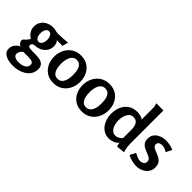

<svg xmlns="http://www.w3.org/2000/svg" viewBox="-10 -1547 2556 2556"><g transform="rotate(45 1268.5 -269.0)"><path d="M218 -512Q250 -512 274 -504.5Q298 -497 325 -497Q369 -497 414.5 -500.5Q460 -504 503 -508L481 -425H396Q391 -425 384.5 -427Q378 -429 373 -430Q389 -410 397 -388.5Q405 -367 405 -341Q405 -289 378.5 -250Q352 -211 308 -189.5Q264 -168 213 -168Q195 -168 180.5 -155.5Q166 -143 166 -123Q166 -109 178.5 -102Q191 -95 210 -93Q229 -91 248 -91H294Q325 -91 356.5 -88Q388 -85 414.5 -74Q441 -63 457 -40Q473 -17 473 23Q473 77 448 116Q423 155 383 180.5Q343 206 295 218Q247 230 200 230Q170 230 135.5 225Q101 220 70 206.5Q39 193 19.5 168.5Q0 144 0 105Q0 61 26.5 27Q53 -7 88 -23V-27Q71 -32 56.5 -52Q42 -72 42 -95Q42 -105 53 -115Q64 -125 81.5 -143Q99 -161 118 -193Q77 -216 53 -253.5Q29 -291 29 -340Q29 -392 55 -430.5Q81 -469 124.5 -490.5Q168 -512 218 -512ZM217 -437Q187 -437 170.5 -407.5Q154 -378 154 -337Q154 -296 170.5 -267Q187 -238 217 -238Q247 -238 264 -267Q281 -296 281 -337Q281 -378 264 -407.5Q247 -437 217 -437ZM171 0Q151 11 136.5 34.5Q122 58 122 82Q122 105 137.5 119Q153 133 174.5 138.5Q196 144 215 144Q246 144 279.5 136.5Q313 129 336 109Q359 89 359 50Q359 26 342.5 15.5Q326 5 303 2.5Q280 0 262 0Z M742 12Q667 12 613.5 -22.5Q560 -57 531.5 -115.5Q503 -174 503 -246Q503 -318 533 -378Q563 -438 618.5 -474Q674 -510 748 -510Q824 -510 877 -475.5Q930 -441 958.5 -382.5Q987 -324 987 -252Q987 -180 957 -120Q927 -60 872.5 -24Q818 12 742 12ZM743 -68Q778 -68 800 -85.5Q822 -103 834 -130.5Q846 -158 850.5 -189.5Q855 -221 855 -248Q855 -276 851.5 -307.5Q848 -339 837 -366.5Q826 -394 804.5 -411Q783 -428 747 -428Q713 -428 691 -410Q669 -392 657 -364Q645 -336 640 -305Q635 -274 635 -248Q635 -221 639 -190Q643 -159 654 -131Q665 -103 686.5 -85.5Q708 -68 743 -68Z M1278 12Q1203 12 1149.5 -22.5Q1096 -57 1067.5 -115.5Q1039 -174 1039 -246Q1039 -318 1069 -378Q1099 -438 1154.5 -474Q1210 -510 1284 -510Q1360 -510 1413 -475.5Q1466 -441 1494.5 -382.5Q1523 -324 1523 -252Q1523 -180 1493 -120Q1463 -60 1408.5 -24Q1354 12 1278 12ZM1279 -68Q1314 -68 1336 -85.5Q1358 -103 1370 -130.5Q1382 -158 1386.5 -189.5Q1391 -221 1391 -248Q1391 -276 1387.5 -307.5Q1384 -339 1373 -366.5Q1362 -394 1340.5 -411Q1319 -428 1283 -428Q1249 -428 1227 -410Q1205 -392 1193 -364Q1181 -336 1176 -305Q1171 -274 1171 -248Q1171 -221 1175 -190Q1179 -159 1190 -131Q1201 -103 1222.5 -85.5Q1244 -68 1279 -68Z M1809 -509Q1835 -509 1867.5 -501.5Q1900 -494 1920 -477Q1919 -497 1919 -509Q1919 -521 1919 -538V-714L1904 -768H2039V-142Q2039 -123 2041.5 -97Q2044 -71 2049.5 -46Q2055 -21 2064 -3L1943 9Q1938 -5 1934.5 -20Q1931 -35 1928 -51Q1907 -20 1866.5 -4Q1826 12 1790 12Q1737 12 1697 -10Q1657 -32 1630.5 -68.5Q1604 -105 1590.5 -151Q1577 -197 1577 -245Q1577 -317 1603 -377Q1629 -437 1680.5 -473Q1732 -509 1809 -509ZM1820 -424Q1787 -424 1765.5 -407Q1744 -390 1731 -363Q1718 -336 1713 -306Q1708 -276 1708 -250Q1708 -223 1713.5 -193Q1719 -163 1732.5 -136.5Q1746 -110 1768.5 -93.5Q1791 -77 1824 -77Q1851 -77 1877.5 -92Q1904 -107 1919 -129V-292Q1919 -325 1910 -355.5Q1901 -386 1879.5 -405Q1858 -424 1820 -424Z M2347 -510Q2382 -510 2422.5 -502.5Q2463 -495 2494 -479L2452 -395Q2432 -411 2405.5 -420Q2379 -429 2353 -429Q2328 -429 2306.5 -417Q2285 -405 2285 -376Q2285 -351 2303.5 -337Q2322 -323 2350 -312Q2374 -303 2400 -292Q2426 -281 2449 -265Q2472 -249 2486 -222.5Q2500 -196 2500 -155Q2500 -102 2472 -64Q2444 -26 2399.5 -6Q2355 14 2305 14Q2265 14 2219.5 2Q2174 -10 2139 -29L2182 -111Q2208 -96 2236 -83.5Q2264 -71 2295 -71Q2325 -71 2347.5 -86.5Q2370 -102 2370 -135Q2370 -157 2358.5 -170.5Q2347 -184 2328 -194Q2309 -204 2286 -212Q2255 -224 2225 -238.5Q2195 -253 2175 -280Q2155 -307 2155 -354Q2155 -407 2183.5 -441.5Q2212 -476 2256 -493Q2300 -510 2347 -510Z"/></g></svg>

Font: Rosario Light
Style: Bold
Weight: 700
Version: Version 1.101; ttfautohint (v1.8.1.43-b0c9)